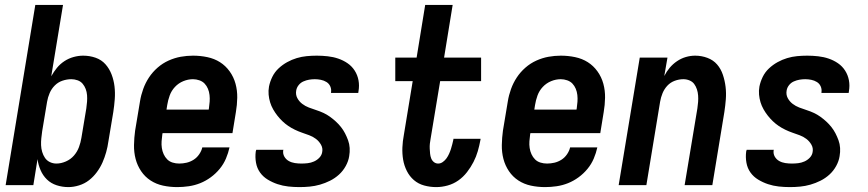

<svg xmlns="http://www.w3.org/2000/svg" viewBox="-20 -755 3540 783"><path d="M259 8Q234 8 211 0.5Q188 -7 171.5 -23Q155 -39 145.5 -61Q136 -83 133 -106L116 0H3L124 -735H237L189 -444Q199 -462 212 -478Q225 -494 242.5 -505.5Q260 -517 280 -522.5Q300 -528 319 -528Q346 -528 370 -519.5Q394 -511 410 -493Q426 -475 435 -451.5Q444 -428 447 -402.5Q450 -377 448 -350.5Q446 -324 442 -298L422 -178Q419 -156 413 -134.5Q407 -113 398 -92.5Q389 -72 375 -53Q361 -34 343 -20Q325 -6 302.5 1Q280 8 259 8ZM210 -88Q229 -88 248.5 -96.5Q268 -105 281.5 -120.5Q295 -136 302 -155Q309 -174 312 -193L332 -313Q334 -327 335 -340.5Q336 -354 335 -367Q334 -380 329.5 -392Q325 -404 317 -413.5Q309 -423 296.5 -427.5Q284 -432 271 -432Q253 -432 235 -426Q217 -420 203.5 -406.5Q190 -393 182.5 -375.5Q175 -358 172 -340L152 -220Q150 -206 148.5 -191.5Q147 -177 147.5 -163Q148 -149 152 -135.5Q156 -122 163.5 -111Q171 -100 183.5 -94Q196 -88 210 -88Z M703 8Q673 8 645 2Q617 -4 594 -19Q571 -34 555.5 -57Q540 -80 533 -107Q526 -134 526.5 -163.5Q527 -193 531 -222L551 -342Q555 -367 564 -392Q573 -417 587.5 -439Q602 -461 622.5 -479Q643 -497 667.5 -508Q692 -519 717 -523.5Q742 -528 767 -528Q797 -528 825.5 -522Q854 -516 877 -501.5Q900 -487 916.5 -464Q933 -441 940.5 -413.5Q948 -386 947.5 -356.5Q947 -327 942 -298L928 -212H643L642 -207Q640 -193 639 -179Q638 -165 640 -151.5Q642 -138 647.5 -126Q653 -114 662 -105Q671 -96 684 -92Q697 -88 711 -88Q726 -88 741 -91.5Q756 -95 769.5 -103.5Q783 -112 792.5 -126Q802 -140 805 -154H916Q911 -131 901.5 -108.5Q892 -86 876 -66.5Q860 -47 839.5 -32Q819 -17 796.5 -8Q774 1 750 4.5Q726 8 703 8ZM659 -308H831L832 -313Q834 -327 835 -340.5Q836 -354 834.5 -367.5Q833 -381 828 -393Q823 -405 814.5 -414Q806 -423 793 -427.5Q780 -432 767 -432Q747 -432 727.5 -424Q708 -416 693.5 -400.5Q679 -385 672 -365.5Q665 -346 662 -327Z M1201 8Q1178 8 1155.5 5.5Q1133 3 1112 -4Q1091 -11 1072 -22.5Q1053 -34 1040.5 -51.5Q1028 -69 1024 -91.5Q1020 -114 1023 -137L1025 -144H1136L1135 -142Q1133 -128 1139.5 -116.5Q1146 -105 1157.5 -98.5Q1169 -92 1182.5 -90Q1196 -88 1209 -88Q1222 -88 1235 -89.5Q1248 -91 1260.5 -96.5Q1273 -102 1282.5 -112Q1292 -122 1294 -135Q1297 -151 1289 -165Q1281 -179 1268.5 -188.5Q1256 -198 1241 -203.5Q1226 -209 1211.5 -214Q1197 -219 1182.5 -226Q1168 -233 1155.5 -241.5Q1143 -250 1132 -260.5Q1121 -271 1111.5 -283Q1102 -295 1094 -309Q1086 -323 1081.5 -338Q1077 -353 1075.5 -369Q1074 -385 1077 -402Q1081 -422 1090.5 -441.5Q1100 -461 1116 -476Q1132 -491 1151 -501.5Q1170 -512 1190 -518Q1210 -524 1230.5 -526Q1251 -528 1272 -528Q1294 -528 1316.5 -525.5Q1339 -523 1359.5 -516Q1380 -509 1397.5 -497Q1415 -485 1426.5 -467Q1438 -449 1442 -427.5Q1446 -406 1442 -383L1441 -376H1330V-378Q1332 -391 1327 -402.5Q1322 -414 1311.5 -420.5Q1301 -427 1288.5 -429.5Q1276 -432 1264 -432Q1252 -432 1240.5 -430Q1229 -428 1217.5 -423Q1206 -418 1198 -408Q1190 -398 1188 -386Q1185 -369 1192.5 -355Q1200 -341 1212.5 -331.5Q1225 -322 1239.5 -316.5Q1254 -311 1269.5 -306Q1285 -301 1299 -294.5Q1313 -288 1325.5 -279Q1338 -270 1349.5 -259.5Q1361 -249 1370.5 -237Q1380 -225 1387 -211.5Q1394 -198 1399.5 -183Q1405 -168 1406 -151.5Q1407 -135 1404 -118Q1401 -98 1390 -78Q1379 -58 1362.5 -43Q1346 -28 1326 -18Q1306 -8 1285 -2Q1264 4 1243 6Q1222 8 1201 8Z M1759 8Q1734 8 1710 1.5Q1686 -5 1668 -20.5Q1650 -36 1639 -58Q1628 -80 1624 -104Q1620 -128 1621 -153.5Q1622 -179 1627 -205L1663 -424H1592V-520H1679L1714 -735H1826L1791 -520H1942V-424H1775L1736 -189Q1734 -179 1733 -169Q1732 -159 1732.5 -148.5Q1733 -138 1734 -128Q1735 -118 1738.5 -109Q1742 -100 1749.5 -94Q1757 -88 1767 -88Q1777 -88 1786 -94.5Q1795 -101 1801 -109.5Q1807 -118 1811.5 -128Q1816 -138 1819 -147.5Q1822 -157 1824.5 -167Q1827 -177 1829 -186V-189H1940L1939 -183Q1935 -161 1928.5 -138.5Q1922 -116 1911 -94.5Q1900 -73 1884.5 -53Q1869 -33 1849 -19Q1829 -5 1805.5 1.5Q1782 8 1759 8Z M2203 8Q2173 8 2145 2Q2117 -4 2094 -19Q2071 -34 2055.5 -57Q2040 -80 2033 -107Q2026 -134 2026.5 -163.5Q2027 -193 2031 -222L2051 -342Q2055 -367 2064 -392Q2073 -417 2087.5 -439Q2102 -461 2122.5 -479Q2143 -497 2167.5 -508Q2192 -519 2217 -523.5Q2242 -528 2267 -528Q2297 -528 2325.5 -522Q2354 -516 2377 -501.5Q2400 -487 2416.5 -464Q2433 -441 2440.5 -413.5Q2448 -386 2447.5 -356.5Q2447 -327 2442 -298L2428 -212H2143L2142 -207Q2140 -193 2139 -179Q2138 -165 2140 -151.5Q2142 -138 2147.5 -126Q2153 -114 2162 -105Q2171 -96 2184 -92Q2197 -88 2211 -88Q2226 -88 2241 -91.5Q2256 -95 2269.5 -103.5Q2283 -112 2292.5 -126Q2302 -140 2305 -154H2416Q2411 -131 2401.5 -108.5Q2392 -86 2376 -66.5Q2360 -47 2339.5 -32Q2319 -17 2296.5 -8Q2274 1 2250 4.5Q2226 8 2203 8ZM2159 -308H2331L2332 -313Q2334 -327 2335 -340.5Q2336 -354 2334.5 -367.5Q2333 -381 2328 -393Q2323 -405 2314.5 -414Q2306 -423 2293 -427.5Q2280 -432 2267 -432Q2247 -432 2227.5 -424Q2208 -416 2193.5 -400.5Q2179 -385 2172 -365.5Q2165 -346 2162 -327Z M2503 0 2589 -520H2702L2689 -445Q2698 -463 2711 -478.5Q2724 -494 2741 -505.5Q2758 -517 2777 -522.5Q2796 -528 2815 -528Q2841 -528 2865 -519Q2889 -510 2904.5 -492Q2920 -474 2928 -450Q2936 -426 2939 -401Q2942 -376 2940 -350Q2938 -324 2934 -298L2885 0H2772L2824 -313Q2826 -326 2827 -339.5Q2828 -353 2827 -366Q2826 -379 2822 -391Q2818 -403 2811 -412.5Q2804 -422 2792 -427Q2780 -432 2767 -432Q2749 -432 2731.5 -425.5Q2714 -419 2701.5 -405.5Q2689 -392 2682 -375Q2675 -358 2672 -340L2616 0Z M3201 8Q3178 8 3155.5 5.5Q3133 3 3112 -4Q3091 -11 3072 -22.5Q3053 -34 3040.5 -51.5Q3028 -69 3024 -91.5Q3020 -114 3023 -137L3025 -144H3136L3135 -142Q3133 -128 3139.5 -116.5Q3146 -105 3157.5 -98.5Q3169 -92 3182.5 -90Q3196 -88 3209 -88Q3222 -88 3235 -89.5Q3248 -91 3260.5 -96.5Q3273 -102 3282.5 -112Q3292 -122 3294 -135Q3297 -151 3289 -165Q3281 -179 3268.5 -188.5Q3256 -198 3241 -203.5Q3226 -209 3211.5 -214Q3197 -219 3182.5 -226Q3168 -233 3155.5 -241.5Q3143 -250 3132 -260.5Q3121 -271 3111.5 -283Q3102 -295 3094 -309Q3086 -323 3081.5 -338Q3077 -353 3075.5 -369Q3074 -385 3077 -402Q3081 -422 3090.5 -441.5Q3100 -461 3116 -476Q3132 -491 3151 -501.5Q3170 -512 3190 -518Q3210 -524 3230.5 -526Q3251 -528 3272 -528Q3294 -528 3316.5 -525.5Q3339 -523 3359.5 -516Q3380 -509 3397.5 -497Q3415 -485 3426.5 -467Q3438 -449 3442 -427.5Q3446 -406 3442 -383L3441 -376H3330V-378Q3332 -391 3327 -402.5Q3322 -414 3311.5 -420.5Q3301 -427 3288.5 -429.5Q3276 -432 3264 -432Q3252 -432 3240.5 -430Q3229 -428 3217.5 -423Q3206 -418 3198 -408Q3190 -398 3188 -386Q3185 -369 3192.5 -355Q3200 -341 3212.5 -331.5Q3225 -322 3239.5 -316.5Q3254 -311 3269.5 -306Q3285 -301 3299 -294.5Q3313 -288 3325.5 -279Q3338 -270 3349.5 -259.5Q3361 -249 3370.5 -237Q3380 -225 3387 -211.5Q3394 -198 3399.5 -183Q3405 -168 3406 -151.5Q3407 -135 3404 -118Q3401 -98 3390 -78Q3379 -58 3362.5 -43Q3346 -28 3326 -18Q3306 -8 3285 -2Q3264 4 3243 6Q3222 8 3201 8Z"/></svg>

Font: Iosevka Oblique
Style: Bold
Weight: 700
Italic angle: -9°
Monospace: yes
Designer: Belleve Invis
Foundry: Belleve Invis
Version: Version 32.5.0; ttfautohint (v1.8.4)